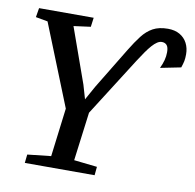

<svg xmlns="http://www.w3.org/2000/svg" viewBox="-83 -837 933 921"><g transform="rotate(10 384.0 -376.5)"><path d="M97 0 101.5 -41.5 216 -54 245.5 -290.5 86.5 -687.5 28 -698 35.5 -743H301.5L295.5 -698L213 -687L308.5 -419L328.5 -350.5L366 -418L488.5 -619.5Q514 -661.5 537 -691.2Q560 -721 589.2 -737Q618.5 -753 662 -753Q696 -753 719.8 -739.2Q743.5 -725.5 756 -701.5Q768.5 -677.5 768.5 -647Q768.5 -627.5 765.8 -614Q763 -600.5 756.5 -581.5L656.5 -561.5Q666.5 -582 671.8 -601.8Q677 -621.5 677 -641Q677 -665.5 668.2 -675.5Q659.5 -685.5 644 -685.5Q633 -685.5 621.5 -678Q610 -670.5 597.2 -656.2Q584.5 -642 570.2 -621.5Q556 -601 539.5 -575.5L358.5 -290.5L328 -54L441 -41.5L437 0Z"/></g></svg>

Font: Merriweather 20pt Medium
Style: Italic
Weight: 500
Italic angle: -7.8°
Version: Version 2.101